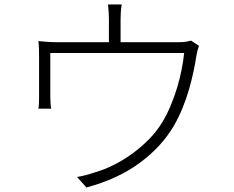

<svg xmlns="http://www.w3.org/2000/svg" viewBox="-20 -811 1040 855"><path d="M866 -607Q863 -599 859.5 -586Q856 -573 854 -559Q850 -532 842 -494Q834 -456 822 -414Q810 -372 792.5 -329Q775 -286 753 -249Q699 -157 602 -85.5Q505 -14 365 24L323 -23Q343 -26 363.5 -31.5Q384 -37 404 -44Q446 -56 488.5 -77.5Q531 -99 570 -127.5Q609 -156 643 -190.5Q677 -225 701 -264Q722 -298 739.5 -339.5Q757 -381 769.5 -423Q782 -465 789.5 -504.5Q797 -544 800 -575H204V-378Q204 -367 205 -351.5Q206 -336 208 -327H151Q153 -337 153.5 -352.5Q154 -368 154 -379V-556Q154 -571 153.5 -591.5Q153 -612 151 -628Q171 -626 192.5 -624.5Q214 -623 239 -623H465V-727Q465 -739 464 -756.5Q463 -774 461 -791H522Q519 -774 518 -756.5Q517 -739 517 -727V-623H771Q797 -623 810 -625.5Q823 -628 831 -630Z"/></svg>

Font: SpoqaHanSansJP-Light
Style: Regular
Weight: 300
Designer: [Source Han Sans]
Ryoko NISHIZUKA  (kana & ideographs); Paul D. Hunt (Latin, Greek & Cyrillic); Wenlong ZHANG  (bopomofo
Foundry: Spoqa (http://bi.spoqa.com)
Version: Version 1.002.20150607